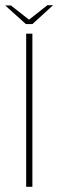

<svg xmlns="http://www.w3.org/2000/svg" viewBox="-23 -721 225 741"><path d="M78 0V-591H102V0ZM77 -628 -3 -700H19L89 -645L160 -701H182L102 -628Z"/></svg>

Font: Alumni Sans SC Thin
Style: Regular
Weight: 100
Designer: Robert E. Leuschke
Foundry: Robert E. Leuschke
Version: Version 1.018